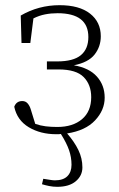

<svg xmlns="http://www.w3.org/2000/svg" viewBox="-20 -505 459 741"><path d="M142 206 147 185Q161 187 172.5 189Q184 191 192 191Q224 191 240 175Q256 159 256 131Q256 102 246.5 74.5Q237 47 215 12Q211 13 206.5 13Q202 13 197 13Q136 13 91 -14Q46 -41 35 -93Q43 -115 66 -115Q79 -115 87 -105.5Q95 -96 99 -82L116 -27Q136 -20 156.5 -17.5Q177 -15 201 -15Q261 -15 296.5 -45Q332 -75 332 -130Q332 -178 303 -207.5Q274 -237 206 -237H161V-268H201Q263 -268 292 -292Q321 -316 321 -362Q321 -454 202 -454Q177 -454 154 -449.5Q131 -445 109 -434L97 -339H63L60 -445Q129 -485 210 -485Q286 -485 327.5 -452.5Q369 -420 369 -365Q369 -325 345 -294.5Q321 -264 265 -253Q324 -243 354 -209.5Q384 -176 384 -128Q384 -80 347 -40.5Q310 -1 239 10Q267 42 282.5 74Q298 106 298 141Q298 173 272.5 194.5Q247 216 201 216Q185 216 170 213Q155 210 142 206Z"/></svg>

Font: Source Serif Pro Light
Style: Regular
Weight: 300
Designer: Frank Grießhammer
Foundry: Adobe Systems Incorporated
Version: Version 3.001;hotconv 1.0.111;makeotfexe 2.5.65597